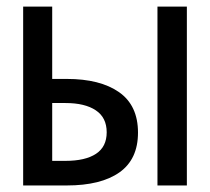

<svg xmlns="http://www.w3.org/2000/svg" viewBox="-20 -567 642 587"><path d="M50.8 -546.9H139.6V-325.7H184.1Q286.1 -325.7 344 -285.2Q401.9 -244.6 401.9 -161.6Q401.9 -80.1 345.2 -40Q288.6 0 184.1 0H50.8ZM461.4 -546.9H551.3V0H461.4ZM180.2 -75.2Q240.7 -75.2 273.4 -96.7Q306.2 -118.2 306.2 -162.6Q306.2 -207.5 272.9 -229.7Q239.7 -252 180.2 -252H139.6V-75.2Z"/></svg>

Font: Vazir Code Hack
Style: Code-Hack
Weight: 400
Foundry: DejaVu fonts team - Redesigned by Saber Rastikerdar
Version: Version 1.1.2